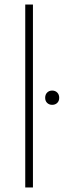

<svg xmlns="http://www.w3.org/2000/svg" viewBox="-20 -828 282 848"><path d="M91.5 0V-808H125.5V0ZM210.5 -365Q197 -365 188.2 -373.5Q179.5 -382 179.5 -396Q179.5 -410.5 188.2 -419.2Q197 -428 210.5 -428Q224 -428 232.8 -419.2Q241.5 -410.5 241.5 -396Q241.5 -382 232.8 -373.5Q224 -365 210.5 -365Z"/></svg>

Font: Encode Sans SmExp Th
Style: Regular
Weight: 100
Width: 6
Designer: Multiple Designers
Foundry: Impallari Type
Version: Version 3.002; ttfautohint (v1.8.3) -l 8 -r 50 -G 200 -x 14 